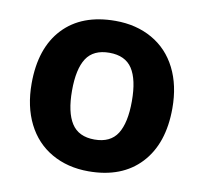

<svg xmlns="http://www.w3.org/2000/svg" viewBox="-68 -629 754 711"><g transform="rotate(10 309.5 -273.0)"><path d="M574.2 -273.9Q574.2 -140.6 503.9 -65.4Q433.6 9.8 308.1 9.8Q229.5 9.8 169.4 -24.7Q109.4 -59.1 77.1 -123.5Q44.9 -188 44.9 -273.9Q44.9 -407.7 114.7 -481.9Q184.6 -556.2 311 -556.2Q389.6 -556.2 449.7 -522Q509.8 -487.8 542 -423.8Q574.2 -359.9 574.2 -273.9ZM223.1 -395.8Q196.8 -355.5 196.8 -274.2Q196.8 -192.9 223.4 -151.4Q250 -109.9 309.8 -109.9Q369.6 -109.9 395.8 -151.1Q421.9 -192.4 421.9 -273.7Q421.9 -355 395.5 -395.5Q369.1 -436 309.3 -436Q249.5 -436 223.1 -395.8Z"/></g></svg>

Font: NotoSans-Bold
Style: Bold
Weight: 700
Designer: Monotype Design team
Foundry: Monotype Imaging Inc.
Version: Version 1.04